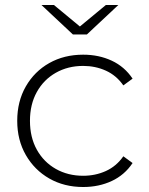

<svg xmlns="http://www.w3.org/2000/svg" viewBox="-20 -745 595 769"><path d="M313 4Q237 4 177.5 -30Q118 -64 83.5 -124Q49 -184 49 -261Q49 -339 83.5 -399Q118 -459 177.5 -492.5Q237 -526 313 -526Q376 -526 427.5 -502Q479 -478 511 -430L474 -403Q446 -443 404 -462Q362 -481 313 -481Q252 -481 203.5 -453.5Q155 -426 127.5 -376.5Q100 -327 100 -261Q100 -195 127.5 -145.5Q155 -96 203.5 -68.5Q252 -41 313 -41Q362 -41 404 -60Q446 -79 474 -119L511 -92Q479 -44 427.5 -20Q376 4 313 4ZM272 -607 146 -725H196L318 -624H282L404 -725H454L328 -607Z"/></svg>

Font: Montserrat Thin Light
Style: Regular
Weight: 300
Version: Version 9.000